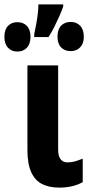

<svg xmlns="http://www.w3.org/2000/svg" viewBox="-68 -845 418 875"><path d="M197 -163Q197 -134 208 -119.5Q219 -105 240 -105Q258 -105 275 -110Q292 -115 309 -122V-15Q288 -3 261 3.5Q234 10 202 10Q156 10 123.5 -6.5Q91 -23 74 -61Q57 -99 57 -161V-547H197ZM220 -815Q213 -795 203 -772.5Q193 -750 181 -725.5Q169 -701 153 -676H88V-689Q93 -713 97.5 -737.5Q102 -762 104.5 -785Q107 -808 107 -825H220ZM11 -744Q38 -744 54.5 -727Q71 -710 71 -677Q71 -645 54.5 -627.5Q38 -610 11 -610Q-15 -610 -31.5 -627.5Q-48 -645 -48 -677Q-48 -710 -31.5 -727Q-15 -744 11 -744ZM254 -745Q281 -745 297.5 -727.5Q314 -710 314 -677Q314 -647 297.5 -629.5Q281 -612 254 -612Q227 -612 210.5 -629Q194 -646 194 -678Q194 -711 210.5 -728Q227 -745 254 -745Z"/></svg>

Font: Noto Sans Display Condensed
Style: Bold
Weight: 700
Width: 3
Designer: Monotype Design Team
Foundry: Monotype Imaging Inc.
Version: Version 2.003